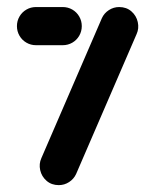

<svg xmlns="http://www.w3.org/2000/svg" viewBox="-20 -539 447 559"><path d="M100.4 -78.5 276.7 -486.3Q283.3 -500.7 297 -509.6Q310.7 -518.5 327 -518.5Q348.1 -518.5 362.6 -505.9Q377 -493.3 381.1 -474.8Q385.2 -456.3 377.8 -440L201.5 -32.2Q194.8 -17.8 181.1 -8.9Q167.4 0 151.1 0Q130 0 115.6 -12.6Q101.1 -25.2 97 -43.7Q93 -62.2 100.4 -78.5ZM218.1 -463Q218.1 -447.8 210.7 -435Q203.3 -422.2 190.6 -414.8Q177.8 -407.4 162.6 -407.4H84.8Q69.6 -407.4 56.9 -414.8Q44.1 -422.2 36.7 -435Q29.3 -447.8 29.3 -463Q29.3 -478.1 36.7 -490.9Q44.1 -503.7 56.9 -511.1Q69.6 -518.5 84.8 -518.5H162.6Q177.8 -518.5 190.6 -511.1Q203.3 -503.7 210.7 -490.9Q218.1 -478.1 218.1 -463Z"/></svg>

Font: 26F Galaxy Sans
Style: Regular
Weight: 400
Designer: C₂₉H₂₅N₃O₅
Version: Version 1.100;FEAKit 1.0